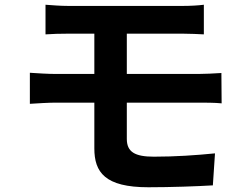

<svg xmlns="http://www.w3.org/2000/svg" viewBox="-20 -755 1040 810"><path d="M515 -322H820C842 -322 887 -322 915 -319L914 -447C888 -445 838 -443 817 -443H515V-613H750C786 -613 814 -611 840 -610V-735C817 -732 784 -730 750 -730H269C233 -730 201 -733 172 -735V-610C201 -612 233 -613 269 -613H378V-443H215C184 -443 134 -446 106 -448V-317C136 -319 187 -322 215 -322H378V-129C378 -28 423 35 606 35C700 35 813 31 878 27L887 -108C807 -100 719 -94 629 -94C549 -94 515 -114 515 -169Z"/></svg>

Font: Noto Sans Mono CJK JP Bold
Style: Regular
Weight: 700
Designer: Ryoko NISHIZUKA (kana & ideographs); Paul D. Hunt (Latin, Greek & Cyrillic); Wenlong ZHANG (bopomofo); Sandoll Communica
Foundry: Adobe Systems Incorporated
Version: Version 1.004;PS 1.004;hotconv 1.0.82;makeotf.lib2.5.63406